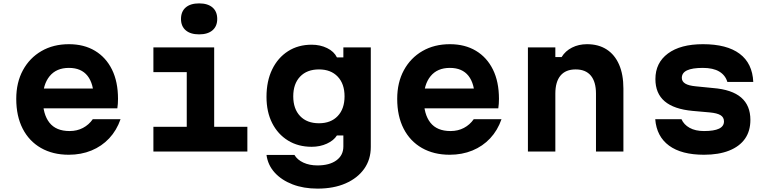

<svg xmlns="http://www.w3.org/2000/svg" viewBox="-20 -895 4540 1134"><path d="M207 -372H584L534 -311Q534 -400 497 -447Q460 -494 387 -494Q313 -494 273 -445Q233 -396 233 -311Q233 -220 272 -170.5Q311 -121 391 -121Q435 -121 470 -139.5Q505 -158 528 -191H692Q669 -125 625 -78Q581 -31 520 -6Q459 19 386 19Q292 19 222 -21Q152 -61 114 -135Q76 -209 76 -311Q76 -408 115.5 -480.5Q155 -553 225 -593.5Q295 -634 387 -634Q476 -634 541 -595Q606 -556 641.5 -484Q677 -412 677 -311Q677 -297 676 -282Q675 -267 673 -255H207Z M886 -615H1245V-146H1441V0H886V-146H1083V-469H886ZM1156 -692Q1105 -692 1077 -716Q1049 -740 1049 -783Q1049 -827 1077 -851Q1105 -875 1156 -875Q1207 -875 1235 -851Q1263 -827 1263 -783Q1263 -740 1235 -716Q1207 -692 1156 -692Z M2170 -27Q2170 47 2131 102Q2092 157 2021.5 188Q1951 219 1855 219Q1773 219 1708 194Q1643 169 1602.5 124.5Q1562 80 1554 20H1719Q1736 49 1772 65.5Q1808 82 1855 82Q1926 82 1967 52Q2008 22 2008 -30V-95H1970Q1951 -65 1910.5 -46.5Q1870 -28 1821 -28Q1741 -28 1681 -65Q1621 -102 1587.5 -168Q1554 -234 1554 -323Q1554 -416 1587.5 -485Q1621 -554 1681 -592.5Q1741 -631 1821 -631Q1871 -631 1912 -611Q1953 -591 1970 -556H2008V-615H2170ZM1712 -326Q1712 -252 1752.5 -209.5Q1793 -167 1864 -167Q1934 -167 1974.5 -209.5Q2015 -252 2015 -326Q2015 -400 1974.5 -442.5Q1934 -485 1864 -485Q1793 -485 1752.5 -442.5Q1712 -400 1712 -326Z M2457 -372H2834L2784 -311Q2784 -400 2747 -447Q2710 -494 2637 -494Q2563 -494 2523 -445Q2483 -396 2483 -311Q2483 -220 2522 -170.5Q2561 -121 2641 -121Q2685 -121 2720 -139.5Q2755 -158 2778 -191H2942Q2919 -125 2875 -78Q2831 -31 2770 -6Q2709 19 2636 19Q2542 19 2472 -21Q2402 -61 2364 -135Q2326 -209 2326 -311Q2326 -408 2365.5 -480.5Q2405 -553 2475 -593.5Q2545 -634 2637 -634Q2726 -634 2791 -595Q2856 -556 2891.5 -484Q2927 -412 2927 -311Q2927 -297 2926 -282Q2925 -267 2923 -255H2457Z M3098 0V-615H3260V-558H3297Q3319 -594 3358.5 -614Q3398 -634 3447 -634Q3515 -634 3563 -603Q3611 -572 3636.5 -513.5Q3662 -455 3662 -372V0H3500V-342Q3500 -412 3469.5 -448.5Q3439 -485 3380 -485Q3321 -485 3290.5 -448.5Q3260 -412 3260 -342V0Z M4005 -191Q4019 -159 4053 -140Q4087 -121 4138 -121Q4197 -121 4226.5 -135Q4256 -149 4256 -178Q4256 -202 4236 -214.5Q4216 -227 4172 -231L4071 -240Q3961 -250 3906 -296.5Q3851 -343 3851 -428Q3851 -524 3925 -579Q3999 -634 4132 -634Q4273 -634 4348.5 -577.5Q4424 -521 4429 -411H4276Q4264 -451 4228 -472.5Q4192 -494 4131 -494Q4069 -494 4038 -479.5Q4007 -465 4007 -435Q4007 -414 4027 -401.5Q4047 -389 4091 -385L4192 -375Q4303 -366 4357.5 -319Q4412 -272 4412 -187Q4412 -121 4380 -75.5Q4348 -30 4286.5 -5.5Q4225 19 4138 19Q4005 19 3931.5 -35Q3858 -89 3850 -191Z"/></svg>

Font: Martian Mono SemiExpanded SemiExpanded
Style: Bold
Weight: 700
Width: 6
Monospace: yes
Version: Version 1.000